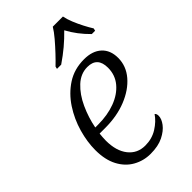

<svg xmlns="http://www.w3.org/2000/svg" viewBox="-234 -846 936 936"><g transform="rotate(-45 234.0 -378.0)"><path d="M223 10Q175 10 134 -13Q93 -36 69 -81.5Q45 -127 45 -194Q45 -250 62.5 -311.5Q80 -373 115 -426.5Q150 -480 201 -513Q252 -546 319 -546Q377 -546 409.5 -516Q442 -486 442 -433Q442 -377 404 -332.5Q366 -288 301.5 -262Q237 -236 156 -236H117Q116 -227 115 -214Q114 -201 114 -190Q114 -119 146.5 -78Q179 -37 233 -37Q280 -37 316.5 -60Q353 -83 374 -114Q382 -108 382 -94Q382 -73 364 -49Q346 -25 311 -7.5Q276 10 223 10ZM143 -272Q208 -272 260 -291.5Q312 -311 342.5 -347.5Q373 -384 373 -434Q373 -508 304 -508Q258 -508 221 -473.5Q184 -439 159 -384.5Q134 -330 123 -272ZM196 -619Q216 -638 240.5 -664Q265 -690 288 -717Q311 -744 324 -766H394Q398 -744 409 -717Q420 -690 433.5 -664Q447 -638 459 -619L456 -606H433Q382 -656 351 -714Q322 -684 291 -658Q260 -632 222 -606H193Z"/></g></svg>

Font: Noto Serif Light
Style: Italic
Weight: 300
Italic angle: -12°
Designer: Monotype Design Team
Foundry: Monotype Imaging Inc.
Version: Version 2.013